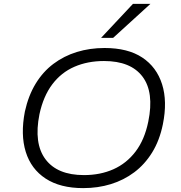

<svg xmlns="http://www.w3.org/2000/svg" viewBox="-20 -960 932 988"><path d="M408 8Q290 8 215 -41Q140 -90 112.5 -178.5Q85 -267 108 -386Q126 -468 163.5 -529.5Q201 -591 255 -631.5Q309 -672 375.5 -692.5Q442 -713 518 -713Q638 -713 712 -664Q786 -615 814 -526.5Q842 -438 818 -320Q801 -237 763 -175.5Q725 -114 671 -73.5Q617 -33 550.5 -12.5Q484 8 408 8ZM412 -59Q496 -59 563.5 -89Q631 -119 677.5 -180Q724 -241 743 -334Q774 -485 713.5 -565.5Q653 -646 515 -646Q431 -646 363 -616.5Q295 -587 249 -526Q203 -465 183 -372Q153 -222 214 -140.5Q275 -59 412 -59ZM500 -765 664 -940H754L562 -765Z"/></svg>

Font: Nunito Sans 7pt SemiExpanded Light
Style: Italic
Weight: 300
Width: 6
Italic angle: -9°
Designer: Vernon Adams
Foundry: Vernon Adams
Version: Version 3.101;gftools[0.9.27]